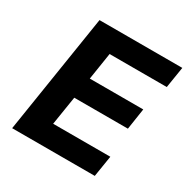

<svg xmlns="http://www.w3.org/2000/svg" viewBox="-161 -846 963 986"><g transform="rotate(30 321.0 -352.5)"><path d="M40 0 151 -705H642L622 -580H283L258 -420H575L556 -295H238L211 -125H550L530 0Z"/></g></svg>

Font: Nunito Sans 10pt ExtraBold
Style: Italic
Weight: 800
Italic angle: -9°
Designer: Vernon Adams
Foundry: Vernon Adams
Version: Version 3.101;gftools[0.9.27]